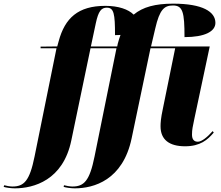

<svg xmlns="http://www.w3.org/2000/svg" viewBox="-160 -790 1207 1050"><path d="M-79 240C24 240 185 196 230 -22L335 -526H477L357 66C330 200 299 230 236 230C222 230 201 226 190 223L188 232C200 236 229 240 249 240C352 240 512 196 560 -34L663 -526H798L731 -197C719 -141 718 -117 718 -99C718 -26 766 10 852 10C935 10 975 -25 1009 -65L1003 -73C974 -40 943 -15 922 -15C900 -15 890 -29 890 -54C890 -82 894 -97 903 -141L987 -536H666L689 -634C713 -739 739 -760 786 -760C840 -760 849 -723 849 -587C960 -587 1018 -618 1018 -665C1018 -726 948 -770 787 -770C690 -770 621 -752 571 -710C542 -739 488 -758 416 -758C267 -758 195 -691 161 -565L153 -536L62 -535V-526H149L29 66C2 200 -29 230 -92 230C-106 230 -127 226 -137 223L-140 232C-128 236 -99 240 -79 240ZM337 -536 364 -663C378 -729 394 -748 424 -748C463 -748 469 -715 469 -598C479 -598 489 -598 499 -599C493 -584 489 -568 484 -551L481 -536Z"/></svg>

Font: Noto Serif Display SemiCondensed Black
Style: Italic
Weight: 900
Width: 4
Italic angle: -12°
Designer: Monotype Design Team
Foundry: Monotype Imaging Inc.
Version: Version 2.009